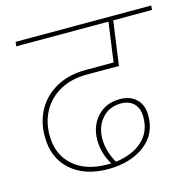

<svg xmlns="http://www.w3.org/2000/svg" viewBox="-97 -781 865 852"><g transform="rotate(-15 335.0 -355.0)"><path d="M85 -242Q85 -153 143 -101.5Q201 -50 299 -50H317Q284 -106 284 -165Q284 -230 323.5 -273Q363 -316 427 -316Q474 -316 502.5 -289Q531 -262 531 -213Q531 -126 465 -77.5Q399 -29 298 -29Q191 -29 127 -86Q63 -143 63 -242Q63 -310 93.5 -364Q124 -418 181 -449Q238 -480 315 -480H443L468 -661H44L47 -681H670L668 -661H490L462 -459H315Q244 -459 192 -430.5Q140 -402 112.5 -352.5Q85 -303 85 -242ZM339 -52Q415 -61 461.5 -102Q508 -143 508 -212Q508 -253 486 -274.5Q464 -296 427 -296Q373 -296 340 -258.5Q307 -221 307 -164Q307 -110 339 -52Z"/></g></svg>

Font: FiraGO Thin
Style: Italic
Weight: 100
Italic angle: -8°
Designer: bBox Type GmbH
Foundry: bBox Type GmbH
Version: Version 1.001